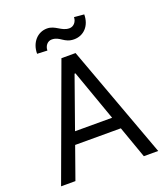

<svg xmlns="http://www.w3.org/2000/svg" viewBox="-165 -1048 1006 1161"><g transform="rotate(-20 338.0 -467.5)"><path d="M117.9 0 191.1 -206H485.1L558.2 0H650.6L383.5 -727.3H292.6L25.6 0ZM163.4 -802.6 228.7 -799.7C228.7 -829.5 248.6 -853.7 275.6 -853.7C329.5 -853.7 339.5 -808.2 404.8 -808.2C465.9 -808.2 512.8 -855.1 512.8 -929L448.9 -934.7C448.9 -904.8 427.6 -880.7 400.6 -880.7C349.4 -880.7 325.3 -926.1 271.3 -926.1C210.2 -926.1 163.4 -875 163.4 -802.6ZM218.8 -284.1 335.2 -612.2H340.9L457.4 -284.1Z"/></g></svg>

Font: Margiela Sans
Style: Regular
Weight: 400
Designer: Stefan Endress, Andreas Faust
Version: Version 1.100;FEAKit 1.0